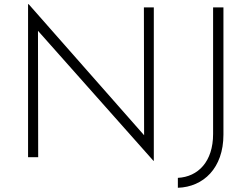

<svg xmlns="http://www.w3.org/2000/svg" viewBox="-20 -745 1192 910"><path d="M663 -104 116 -725H113V0H161L160 -599L707 17H709V-710H662ZM990 -710V-110C990 21 919 93 823 98V145C944 141 1039 52 1039 -107V-710Z"/></svg>

Font: Sulaf Light
Style: Regular
Weight: 300
Designer: Bandar Raffah (Arabic) and Santiago Orozco (Latin)
Foundry: Caramella and Typemade
Version: Version 1.005;PS 001.005;hotconv 1.0.88;makeotf.lib2.5.64775